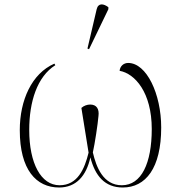

<svg xmlns="http://www.w3.org/2000/svg" viewBox="-20 -824 805 854"><path d="M376 -605 462 -783V-792C441 -808 417 -812 410 -783L369 -608ZM243 10C319 10 364 -42 382 -124C403 -42 446 10 526 10C628 10 697 -76 697 -257C697 -406 632 -544 550 -544C530 -544 514 -530 512 -509C580 -497 655 -413 655 -250C655 -98 609 0 522 0C439 0 408 -81 393 -146C402 -186 415 -272 418 -308C422 -339 410 -359 381 -359C368 -359 353 -354 342 -344C353 -277 362 -220 374 -145C356 -72 325 0 245 0C162 0 110 -98 110 -246C110 -371 145 -483 226 -534L222 -541C121 -497 68 -378 68 -245C68 -69 141 10 243 10Z"/></svg>

Font: Noto Serif Display ExtraLight
Style: Regular
Weight: 200
Designer: Monotype Design Team
Foundry: Monotype Imaging Inc.
Version: Version 2.009